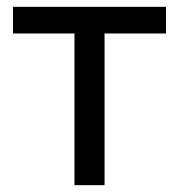

<svg xmlns="http://www.w3.org/2000/svg" viewBox="-20 -542 523 562"><path d="M198 0V-444H18V-522H466V-444H286V0Z"/></svg>

Font: Rising Sun
Style: Regular
Weight: 400
Designer: Matt McInerney, Pablo Impallari, Rodrigo Fuenzalida (Raleway font), Stephen Hutchings (Greek), Cristiano Sobral (main ch
Foundry: The Rising Sun Project Authors
Version: Version 4.327; ttfautohint (v1.8.4.7-5d5b-dirty)